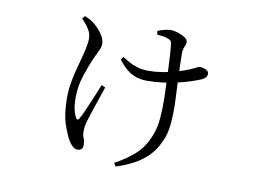

<svg xmlns="http://www.w3.org/2000/svg" viewBox="-70 -659 1141 841"><g transform="rotate(10 500.0 -238.5)"><path d="M482 62Q534 34 571 0.5Q608 -33 629 -88Q643 -122 646.5 -167Q650 -212 649 -258Q648 -304 646 -342Q645 -366 643.5 -395.5Q642 -425 640.5 -451.5Q639 -478 637 -490Q636 -503 632 -507.5Q628 -512 619 -515Q610 -519 596 -521Q582 -523 570 -524L568 -540Q581 -546 598 -550Q615 -554 626 -554Q640 -554 658.5 -548Q677 -542 690 -533Q703 -524 703 -513Q703 -504 697 -492Q691 -480 691 -460Q691 -441 692 -410.5Q693 -380 694 -349Q696 -310 698.5 -257.5Q701 -205 697 -153.5Q693 -102 674 -65Q656 -26 629 0.5Q602 27 567 45.5Q532 64 491 77ZM313 33Q302 33 292.5 24.5Q283 16 275 4Q260 -21 244.5 -66Q229 -111 229 -185Q229 -222 236.5 -260.5Q244 -299 254.5 -336Q265 -373 272 -403.5Q279 -434 279 -455Q279 -476 267 -495.5Q255 -515 234 -537L245 -549Q259 -543 268 -538Q277 -533 285 -527Q294 -520 307 -506.5Q320 -493 330 -476Q340 -459 340 -441Q340 -429 332.5 -412.5Q325 -396 316 -378Q299 -341 282.5 -291Q266 -241 266 -191Q266 -160 270.5 -139.5Q275 -119 282 -106Q286 -97 291 -97Q296 -97 300 -106Q307 -117 319 -145Q331 -173 345 -205.5Q359 -238 369 -264L386 -256Q377 -230 366.5 -199Q356 -168 347 -141Q338 -114 334 -100Q330 -87 328 -74.5Q326 -62 326 -49Q326 -33 331.5 -21Q337 -9 337 10Q337 22 330 27.5Q323 33 313 33ZM559 -317Q537 -317 515 -323.5Q493 -330 472.5 -346Q452 -362 432 -389L442 -402Q474 -380 501.5 -370.5Q529 -361 559 -361Q588 -361 620 -366Q652 -371 682.5 -380Q713 -389 735 -398Q757 -407 765.5 -412Q774 -417 778 -417Q791 -417 805 -411Q819 -405 819 -393Q819 -383 813.5 -377Q808 -371 796 -365Q780 -358 754.5 -349.5Q729 -341 697 -333.5Q665 -326 630.5 -321.5Q596 -317 559 -317Z"/></g></svg>

Font: Noto Serif JP ExtraLight Light
Style: Regular
Weight: 300
Version: Version 2.003-H1;hotconv 1.1.1;makeotfexe 2.6.0